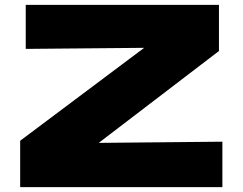

<svg xmlns="http://www.w3.org/2000/svg" viewBox="-20 -770 1000 790"><path d="M63 0V-190.9L573.2 -573.2L85.9 -568.8V-750H880.9V-560.1L386.2 -182.1L895 -187V0Z"/></svg>

Font: Mattone
Style: Bold
Weight: 700
Width: 6
Designer: Nunzio Mazzaferro
Foundry: Collletttivo
Version: Version 2.000;Glyphs 3.2 (3217)